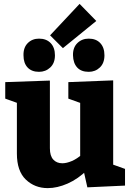

<svg xmlns="http://www.w3.org/2000/svg" viewBox="-20 -956 677 989"><path d="M226 13Q159 13 113 -31Q67 -75 67 -165V-444L82 -421L7 -448V-533L237 -541V-192Q237 -153 254.5 -134Q272 -115 301 -115Q323 -115 350 -126.5Q377 -138 404 -162L393 -134V-448L407 -421L332 -448V-533L563 -542V-87L543 -115L624 -86V0L430 9L408 -89L431 -82Q382 -34 328.5 -10.5Q275 13 226 13ZM437 -586Q398 -586 377.5 -608.5Q357 -631 356 -671Q355 -711 378.5 -734Q402 -757 437 -757Q475 -757 496.5 -734Q518 -711 518 -671Q518 -631 494.5 -608.5Q471 -586 437 -586ZM181 -586Q143 -586 122 -608.5Q101 -631 101 -671Q100 -711 123 -734Q146 -757 181 -757Q219 -757 241 -734Q263 -711 263 -671Q263 -631 239 -608.5Q215 -586 181 -586ZM304 -708 238 -774 390 -936 476 -848Z"/></svg>

Font: Bitter Thin ExtraBold
Style: Regular
Weight: 800
Version: Version 3.020